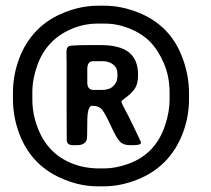

<svg xmlns="http://www.w3.org/2000/svg" viewBox="-20 -780 750 681"><path d="M313.5 -460.9H341.3Q368.2 -460.9 382.3 -475.1Q396.5 -489.3 396.5 -508.3V-519Q396.5 -539.1 381.6 -551Q366.7 -563 344.7 -563H311Q289.6 -563 289.6 -535.6V-486.8Q289.6 -460.9 313.5 -460.9ZM332.5 -182.6H349.6Q389.2 -182.6 434.6 -198.7Q532.7 -233.4 566.4 -337.9Q581.5 -384.8 581.5 -425.8V-451.2Q581.5 -508.8 561 -556.2Q540.5 -603.5 511.5 -632.6Q482.4 -661.6 439.2 -679Q396 -696.3 352.1 -696.3H326.2Q277.3 -696.3 232.4 -676.8Q144.5 -638.7 112.3 -548.3Q94.7 -499 94.7 -453.1V-427.7Q94.7 -375 114.3 -325.2Q149.4 -234.4 235.8 -200.2Q279.8 -182.6 332.5 -182.6ZM306.2 -620.1H335.9Q405.3 -620.1 437.5 -594.2Q469.7 -568.4 469.7 -514.2Q469.7 -482.4 458 -465.6Q446.3 -448.7 428.2 -435.5Q410.2 -422.4 410.2 -419.4Q410.2 -416.5 422.4 -393.1L429.2 -380.4Q433.1 -374 456.3 -325.9Q479.5 -277.8 479.5 -277.3V-272Q479.5 -265.1 448.7 -265.1H441.4Q418.5 -265.1 406.5 -276.4Q394.5 -287.6 374.3 -331.5Q354 -375.5 342.8 -390.1Q331.5 -404.8 306.6 -404.8Q289.6 -404.8 289.6 -346.9Q289.6 -289.1 287.6 -284.2Q280.3 -265.1 253.4 -265.1H238.8Q218.8 -265.1 216.8 -281.2Q216.3 -285.6 216.3 -382.8V-554.2L215.8 -583V-597.2Q215.8 -613.3 225.8 -616.7Q235.8 -620.1 306.2 -620.1ZM25.9 -429.7V-451.2Q25.9 -512.2 47.4 -570.6Q68.8 -628.9 109.4 -670.9Q149.9 -712.9 209.5 -736.3Q269 -759.8 328.6 -759.8H350.1Q408.7 -759.8 468.8 -736.3Q583 -691.4 626 -578.1Q650.4 -514.6 650.4 -449.2V-427.7Q650.4 -363.8 627 -304.2Q581.1 -188 466.3 -142.6Q406.7 -119.1 347.2 -119.1H326.2Q268.1 -119.1 209.5 -142.6Q94.7 -188 50.3 -300.8Q25.9 -362.8 25.9 -429.7Z"/></svg>

Font: Averia Sans Libre
Style: Bold
Weight: 700
Version: Version 1.002